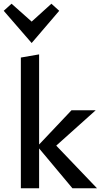

<svg xmlns="http://www.w3.org/2000/svg" viewBox="-35 -1011 547 1031"><path d="M354 0 175 -214V0H77V-702L175 -719V-235L349 -419H479L267 -229L486 0ZM-15 -953 27 -991 135 -895 241 -991 283 -953 135 -780Z"/></svg>

Font: Ysabeau Semibold
Style: Regular
Weight: 600
Designer: Christian Thalmann (Catharsis Fonts)
Version: Version 0.003